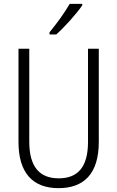

<svg xmlns="http://www.w3.org/2000/svg" viewBox="-20 -967 609 997"><path d="M407 -939V-947H342C315 -900 277 -848 237 -799V-788H272C315 -826 377 -895 407 -939ZM493 -230V-714H437V-230C437 -96 381 -41 285 -41C187 -41 132 -99 132 -231V-714H76V-230C76 -69 150 10 284 10C414 10 493 -63 493 -230Z"/></svg>

Font: Noto Sans Gujarati Condensed Light
Style: Regular
Weight: 300
Width: 3
Designer: Jelle Bosma - Monotype Design Team, Universal Thirst
Foundry: Monotype Imaging Inc.
Version: Version 2.106